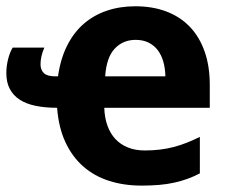

<svg xmlns="http://www.w3.org/2000/svg" viewBox="-20 -576 730 606"><path d="M163.1 -335Q170.9 -390.1 191.7 -431.6Q212.4 -473.1 244.1 -500.7Q275.9 -528.3 317.1 -542.2Q358.4 -556.2 407.2 -556.2Q461.4 -556.2 504.9 -539.8Q548.3 -523.4 578.9 -491.7Q609.4 -460 625.7 -413.8Q642.1 -367.7 642.1 -308.1V-235.8H309.1Q310.1 -204.6 319.1 -179.4Q328.1 -154.3 344.5 -137Q360.8 -119.6 384 -110.4Q407.2 -101.1 437 -101.1Q486.3 -101.1 527.3 -111.8Q568.4 -122.6 610.8 -144V-28.8Q591.3 -18.6 571.5 -11.5Q551.8 -4.4 529.8 0.5Q507.8 5.4 482.4 7.6Q457 9.8 426.8 9.8Q371.1 9.8 324.5 -5.1Q277.8 -20 242.9 -50.5Q208 -81.1 186.5 -127.2Q165 -173.3 160.2 -235.8Q122.6 -235.8 92.8 -241.9Q63 -248 42.5 -261.2Q22 -274.4 11 -295.2Q0 -315.9 0 -345.2Q0 -367.2 5.4 -388.7Q10.7 -410.2 20 -425.8H120.1Q113.3 -410.6 110.6 -397.5Q107.9 -384.3 107.9 -373Q107.9 -355 118.7 -345Q129.4 -335 154.8 -335ZM408.2 -450.2Q368.2 -450.2 342 -422.4Q315.9 -394.5 312 -335H502Q501.5 -359.9 495.6 -380.9Q489.7 -401.9 478.3 -417.2Q466.8 -432.6 449.2 -441.4Q431.6 -450.2 408.2 -450.2Z"/></svg>

Font: Droid Sans
Style: Bold
Weight: 700
Foundry: Ascender Corporation
Version: Version 1.00 build 112